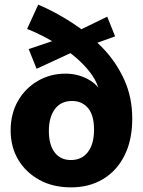

<svg xmlns="http://www.w3.org/2000/svg" viewBox="-20 -789 618 829"><path d="M551 -277Q551 -184 517.5 -117.5Q484 -51 424.5 -15.5Q365 20 287 20Q209 20 150.5 -12Q92 -44 59 -99Q26 -154 26 -226Q26 -298 57.5 -353Q89 -408 143 -439.5Q197 -471 263 -471Q295 -471 322.5 -462.5Q350 -454 371 -440.5Q392 -427 405 -410Q393 -446 367 -479Q341 -512 307 -541Q273 -570 235 -593.5Q197 -617 161.5 -635Q126 -653 97 -664L145 -769Q218 -738 290 -691.5Q362 -645 421 -584.5Q480 -524 515.5 -447Q551 -370 551 -277ZM286 -98Q333 -98 359.5 -132.5Q386 -167 386 -229Q386 -292 360 -322.5Q334 -353 291 -353Q243 -353 217 -318Q191 -283 191 -223Q191 -164 216 -131Q241 -98 286 -98ZM443 -717 477 -632 311 -572 138 -492 104 -577 272 -634Z"/></svg>

Font: Moderustic
Style: Bold
Weight: 700
Designer: Tural Alisoy
Foundry: TAFT Foundry
Version: Version 2.120